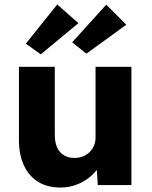

<svg xmlns="http://www.w3.org/2000/svg" viewBox="-20 -831 682 862"><path d="M65 -203V-531H226V-225Q226 -193 236 -170Q246 -147 266 -134.5Q286 -122 314 -122Q335 -122 352.5 -129Q370 -136 382.5 -148.5Q395 -161 402 -177.5Q409 -194 409 -214V-531H570V0H419L412 -109L442 -121Q430 -83 402 -53.5Q374 -24 335 -6.5Q296 11 252 11Q193 11 151.5 -14.5Q110 -40 87.5 -88Q65 -136 65 -203ZM368 -590 304 -641 457 -810 547 -720ZM237 -811 332 -727 163 -587 96 -635Z"/></svg>

Font: Mach
Style: Bold
Weight: 700
Version: Version 1.002